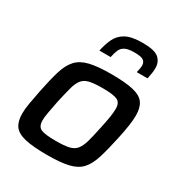

<svg xmlns="http://www.w3.org/2000/svg" viewBox="-175 -859 926 988"><g transform="rotate(30 287.5 -365.0)"><path d="M248 8Q164 8 116.5 -3Q69 -14 50 -40.5Q31 -67 31 -113Q31 -140 37 -174.5Q43 -209 52 -255Q68 -335 83.5 -386Q99 -437 125.5 -466Q152 -495 199.5 -506.5Q247 -518 327 -518Q411 -518 458 -507Q505 -496 524 -469.5Q543 -443 543 -396Q543 -346 523 -255Q506 -175 490 -123.5Q474 -72 448.5 -43.5Q423 -15 376 -3.5Q329 8 248 8ZM250 -77Q298 -77 326.5 -83Q355 -89 370.5 -107.5Q386 -126 396 -161Q406 -196 418 -255Q427 -296 431.5 -325Q436 -354 436 -374Q436 -411 412 -422Q388 -433 326 -433Q277 -433 249 -427Q221 -421 205.5 -402.5Q190 -384 180.5 -348.5Q171 -313 158 -255Q150 -213 144.5 -184Q139 -155 139 -135Q139 -98 163 -87.5Q187 -77 250 -77ZM213 -592Q222 -634 237.5 -667Q253 -700 287.5 -719Q322 -738 387 -738Q458 -738 483 -716Q508 -694 508 -658Q508 -643 505.5 -626.5Q503 -610 499 -592H435Q438 -604 440 -615Q442 -626 442 -635Q442 -654 428.5 -664Q415 -674 376 -674Q338 -674 319.5 -664.5Q301 -655 293 -636.5Q285 -618 280 -592Z"/></g></svg>

Font: Saira Medium
Style: Italic
Weight: 500
Italic angle: -12°
Designer: Hector Gatti with collaboration of the Omnibus-Type team
Foundry: Omnibus-Type
Version: Version 1.100; ttfautohint (v1.8.3)